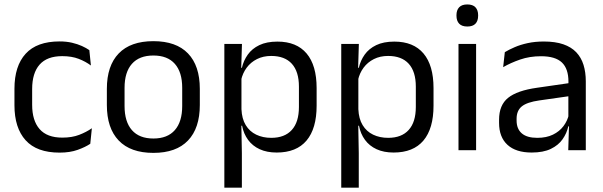

<svg xmlns="http://www.w3.org/2000/svg" viewBox="-20 -690 2769 882"><path d="M253.8 11.1Q148.9 11.1 97.7 -45.7Q46.4 -102.4 46.4 -206.6V-282.3Q46.4 -386.8 97.9 -443.2Q149.3 -499.7 253.8 -499.7Q284.9 -499.7 310.4 -493.8Q336 -487.8 356.2 -478.7Q376.4 -469.5 390.4 -459.7L397.6 -389.1Q373.8 -407.1 341.7 -419.6Q309.6 -432.1 265.9 -432.1Q196.1 -432.1 161.9 -393.2Q127.7 -354.4 127.7 -280.7V-208.7Q127.7 -136.1 161.9 -97Q196.1 -57.8 266.2 -57.8Q310.8 -57.8 343.7 -70.5Q376.6 -83.1 402 -100.9L394.7 -29.5Q372.4 -14.4 337 -1.7Q301.6 11.1 253.8 11.1Z M684.6 12.3Q579.7 12.3 525.3 -44.5Q470.9 -101.2 470.9 -207.7V-281.9Q470.9 -388 525.4 -444.5Q579.8 -500.9 684.6 -500.9Q789.4 -500.9 843.6 -444.5Q897.9 -388 897.9 -281.9V-207.7Q897.9 -101.2 843.6 -44.5Q789.4 12.3 684.6 12.3ZM684.6 -53.7Q749.3 -53.7 783.1 -92.2Q817 -130.7 817 -203V-286.6Q817 -358.5 783.2 -396.7Q749.4 -435 684.6 -435Q619.8 -435 586 -396.7Q552.2 -358.5 552.2 -286.6V-203Q552.2 -130.7 586 -92.2Q619.8 -53.7 684.6 -53.7Z M1251 10.7Q1206.1 10.7 1173 -4.5Q1139.9 -19.7 1119.6 -47.5Q1099.2 -75.3 1092.1 -112.3H1065.3L1089.2 -188.5Q1091 -144.6 1108.8 -115.3Q1126.6 -86 1157 -71.4Q1187.4 -56.8 1226.1 -56.8Q1287.7 -56.8 1320.4 -93Q1353.2 -129.1 1353.2 -198.7V-292Q1353.2 -361 1320.7 -397Q1288.2 -433 1225.8 -433Q1189.2 -433 1160.5 -418.6Q1131.9 -404.2 1113.3 -379.2Q1094.7 -354.2 1087.6 -321.8L1067.6 -378.4H1091.2Q1098.9 -411.9 1118.3 -439.2Q1137.7 -466.5 1171.3 -482.7Q1204.9 -498.9 1254.5 -498.9Q1342.4 -498.9 1388.5 -444.3Q1434.5 -389.7 1434.5 -285.4V-204.6Q1434.5 -99.5 1388.2 -44.4Q1341.8 10.7 1251 10.7ZM1091.1 172H1010.6V-488.2H1091.5L1087.9 -370.5L1089.2 -345.7V-140L1088.6 -123.4L1091.1 13.3Z M1788 10.7Q1743.1 10.7 1710 -4.5Q1676.9 -19.7 1656.6 -47.5Q1636.2 -75.3 1629.1 -112.3H1602.3L1626.2 -188.5Q1628 -144.6 1645.8 -115.3Q1663.6 -86 1694 -71.4Q1724.4 -56.8 1763.1 -56.8Q1824.7 -56.8 1857.4 -93Q1890.2 -129.1 1890.2 -198.7V-292Q1890.2 -361 1857.7 -397Q1825.2 -433 1762.8 -433Q1726.2 -433 1697.5 -418.6Q1668.9 -404.2 1650.3 -379.2Q1631.7 -354.2 1624.6 -321.8L1604.6 -378.4H1628.2Q1635.9 -411.9 1655.3 -439.2Q1674.7 -466.5 1708.3 -482.7Q1741.9 -498.9 1791.5 -498.9Q1879.4 -498.9 1925.5 -444.3Q1971.5 -389.7 1971.5 -285.4V-204.6Q1971.5 -99.5 1925.2 -44.4Q1878.8 10.7 1788 10.7ZM1628.1 172H1547.6V-488.2H1628.5L1624.9 -370.5L1626.2 -345.7V-140L1625.6 -123.4L1628.1 13.3Z M2167.1 0H2086.2V-488.2H2167.1ZM2126.7 -568.2Q2101.7 -568.2 2089.3 -581.2Q2076.9 -594.3 2076.9 -617.7V-620.2Q2076.9 -643.5 2089.3 -656.6Q2101.7 -669.6 2126.7 -669.6Q2151.7 -669.6 2164 -656.6Q2176.4 -643.5 2176.4 -620.2V-617.7Q2176.4 -593.9 2164 -581Q2151.7 -568.2 2126.7 -568.2Z M2671 0H2590.4L2594 -118.6L2590.9 -131.1V-286.5L2591.3 -314.9Q2591.3 -374.3 2561.2 -403Q2531 -431.7 2465.4 -431.7Q2413.2 -431.7 2369.4 -416.5Q2325.6 -401.3 2291.4 -381.5L2299 -450.4Q2318.1 -462 2344.4 -473.3Q2370.7 -484.7 2404.3 -492Q2437.9 -499.3 2478.3 -499.3Q2530.8 -499.3 2567.6 -486.6Q2604.4 -473.9 2627.2 -449.9Q2650 -425.8 2660.5 -392Q2671 -358.1 2671 -316.2ZM2422.4 10.7Q2349.9 10.7 2311.3 -24.6Q2272.6 -60 2272.6 -125.7V-140Q2272.6 -207.4 2314.3 -240.7Q2356 -274.1 2447.2 -286.9L2601.5 -309.2L2605.9 -249.8L2457 -228.6Q2401.2 -220.7 2377.2 -201.4Q2353.1 -182 2353.1 -144.5V-136.6Q2353.1 -97.9 2376.9 -77.4Q2400.7 -56.8 2448.1 -56.8Q2489.9 -56.8 2519.9 -71.4Q2549.9 -86 2568.4 -110.5Q2587 -135.1 2593.5 -165.2L2606.2 -109.8H2590.7Q2583.6 -77.8 2564.3 -50.3Q2545.1 -22.8 2510.5 -6.1Q2475.9 10.7 2422.4 10.7Z"/></svg>

Font: Anek Malayalam Medium
Style: Regular
Weight: 500
Designer: Maithili Shingre (Malayalam) & Yesha Goshar (Latin)
Foundry: Ek Type
Version: Version 1.003